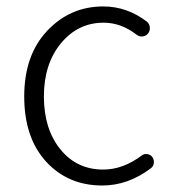

<svg xmlns="http://www.w3.org/2000/svg" viewBox="-20 -567 538 600"><path d="M299.8 12.7Q192.4 12.7 124 -62Q55.7 -136.7 55.7 -265.6Q55.7 -394.5 127.4 -470.7Q199.2 -546.9 302.7 -546.9Q377 -546.9 439.5 -499Q447.3 -492.2 448.2 -481.4Q449.2 -470.7 442.4 -461.9Q435.5 -454.1 425.3 -453.1Q415 -452.1 406.2 -459Q358.4 -496.1 303.7 -496.1Q223.6 -496.1 170.4 -431.6Q117.2 -367.2 117.2 -265.6Q117.2 -164.1 168.5 -100.6Q219.7 -37.1 302.7 -37.1Q364.3 -37.1 422.9 -81.1Q430.7 -86.9 440.4 -85.4Q450.2 -84 456.1 -76.2Q460.9 -69.3 460.9 -60.5Q460.9 -47.9 451.2 -41Q379.9 12.7 299.8 12.7Z"/></svg>

Font: Gen Jyuu Gothic P Light
Style: Regular
Weight: 200
Designer: [Source Han Sans]
Ryoko NISHIZUKA  (kana & ideographs); Paul D. Hunt (Latin, Greek & Cyrillic); Wenlong ZHANG  (bopomofo
Version: Version 1.002.20150607